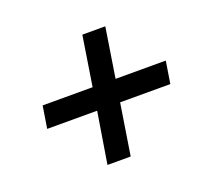

<svg xmlns="http://www.w3.org/2000/svg" viewBox="-91 -642 782 715"><g transform="rotate(-20 300.0 -284.0)"><path d="M221 -40 254 -243H56L70 -331H268L299 -528H390L359 -331H558L544 -243H345L313 -40Z"/></g></svg>

Font: Nunito Sans 11pt
Style: Bold Italic
Weight: 700
Italic angle: -9°
Version: Version 3.101;gftools[0.9.27]